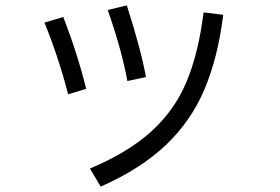

<svg xmlns="http://www.w3.org/2000/svg" viewBox="-20 -633 1040 713"><path d="M453 -332Q432 -448 380 -596L451 -613Q504 -447 522 -347ZM314 -7Q456 -67 542 -145Q628 -223 672.5 -329Q717 -435 736 -587L809 -578Q789 -418 739 -300.5Q689 -183 596 -94.5Q503 -6 354 60ZM233 -283Q197 -422 145 -549L215 -570Q269 -430 300 -303Z"/></svg>

Font: IBM Plex Sans JP
Style: Regular
Weight: 400
Designer: Mike Abbink; Paul van der Laan; Pieter van Rosmalen; Wujin Sim; Yejin Wi; Jinhee Kim; Boomi Park; Yona Kim; Kichan Ma
Foundry: Sandoll Inc.
Version: Version 1.000